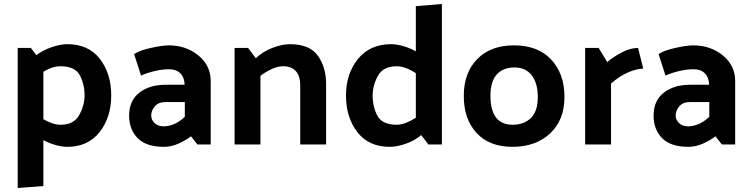

<svg xmlns="http://www.w3.org/2000/svg" viewBox="-20 -726 3773 965"><path d="M284 -99Q351 -99 378 -147.5Q405 -196 405 -246Q405 -303 381 -348Q357 -393 284 -393Q263 -393 240.5 -385.5Q218 -378 198 -365V-127Q218 -115 240.5 -107Q263 -99 284 -99ZM69 -485H135L163 -449Q196 -474 240 -489Q284 -504 318 -504Q425 -504 482 -430Q539 -356 539 -246Q539 -136 480.5 -62Q422 12 318 12Q292 12 259.5 3Q227 -6 198 -22V209L69 219Z M740 -145Q740 -124 757 -107.5Q774 -91 802 -91Q829 -91 856.5 -103Q884 -115 909 -139V-213H811Q777 -213 758.5 -192Q740 -171 740 -145ZM804 12Q715 12 672 -31.5Q629 -75 629 -145Q629 -220 680 -260Q731 -300 813 -300H908Q907 -337 886.5 -357.5Q866 -378 830 -378Q796 -378 756 -368.5Q716 -359 689 -346L654 -454Q682 -473 739.5 -485.5Q797 -498 828 -498Q915 -498 977 -447.5Q1039 -397 1039 -319V0H972L940 -41Q913 -20 876.5 -4Q840 12 804 12Z M1266 -433Q1299 -466 1348.5 -485Q1398 -504 1437 -504Q1536 -504 1577.5 -446Q1619 -388 1619 -304V0H1489V-298Q1489 -344 1467 -368.5Q1445 -393 1403 -393Q1375 -393 1344.5 -378.5Q1314 -364 1289 -345V0H1159V-485H1227Z M1974 -393Q1906 -393 1879.5 -345Q1853 -297 1853 -246Q1853 -189 1877 -144Q1901 -99 1974 -99Q1997 -99 2022.5 -109.5Q2048 -120 2070 -134V-358Q2048 -373 2022.5 -383Q1997 -393 1974 -393ZM2201 -706V0H2133L2097 -47Q2064 -19 2019.5 -3.5Q1975 12 1939 12Q1833 12 1776 -62Q1719 -136 1719 -246Q1719 -356 1779.5 -430Q1840 -504 1945 -504Q1972 -504 2006 -494.5Q2040 -485 2070 -468V-695Z M2555 12Q2440 12 2375.5 -57.5Q2311 -127 2311 -244Q2311 -360 2378.5 -429Q2446 -498 2563 -498Q2684 -498 2750.5 -426.5Q2817 -355 2817 -239Q2817 -123 2745 -55.5Q2673 12 2555 12ZM2683 -239Q2683 -308 2652.5 -347.5Q2622 -387 2566 -387Q2509 -387 2477 -352Q2445 -317 2445 -245Q2445 -173 2472.5 -136Q2500 -99 2557 -99Q2613 -99 2648 -132.5Q2683 -166 2683 -239Z M3187 -485 3213 -381Q3180 -381 3136.5 -362Q3093 -343 3051 -306V0H2921V-485H2989L3032 -414Q3062 -440 3105 -462.5Q3148 -485 3187 -485Z M3376 -145Q3376 -124 3393 -107.5Q3410 -91 3438 -91Q3465 -91 3492.5 -103Q3520 -115 3545 -139V-213H3447Q3413 -213 3394.5 -192Q3376 -171 3376 -145ZM3440 12Q3351 12 3308 -31.5Q3265 -75 3265 -145Q3265 -220 3316 -260Q3367 -300 3449 -300H3544Q3543 -337 3522.5 -357.5Q3502 -378 3466 -378Q3432 -378 3392 -368.5Q3352 -359 3325 -346L3290 -454Q3318 -473 3375.5 -485.5Q3433 -498 3464 -498Q3551 -498 3613 -447.5Q3675 -397 3675 -319V0H3608L3576 -41Q3549 -20 3512.5 -4Q3476 12 3440 12Z"/></svg>

Font: Palanquin Dark
Style: Regular
Weight: 400
Designer: Pria Ravichandran
Version: Version 1.000